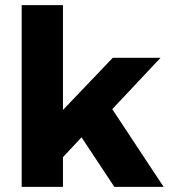

<svg xmlns="http://www.w3.org/2000/svg" viewBox="-20 -724 654 744"><path d="M224 -704V-298L417 -500H602L415 -301L614 0H423L296 -192L224 -115V0H64V-704Z"/></svg>

Font: Prodigy Sans
Style: Bold
Weight: 700
Designer: Wei Huang
Foundry: Wei Huang
Version: Version 1.003; ttfautohint (v1.8.3)